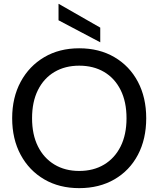

<svg xmlns="http://www.w3.org/2000/svg" viewBox="-20 -962 821 994"><path d="M390 12Q287 12 209 -33.5Q131 -79 87 -160.5Q43 -242 43 -350Q43 -457 87 -538.5Q131 -620 209 -666Q287 -712 390 -712Q494 -712 572.5 -666Q651 -620 694 -538.5Q737 -457 737 -350Q737 -242 694 -160.5Q651 -79 572.5 -33.5Q494 12 390 12ZM390 -77Q464 -77 519 -110Q574 -143 604.5 -204Q635 -265 635 -350Q635 -435 604.5 -496Q574 -557 519 -589.5Q464 -622 390 -622Q317 -622 262 -589.5Q207 -557 176.5 -496Q146 -435 146 -350Q146 -265 176.5 -204Q207 -143 262 -110Q317 -77 390 -77ZM499 -743 283 -857V-942H284L499 -819Z"/></svg>

Font: DM Sans 28pt Medium
Style: Regular
Weight: 500
Version: Version 4.004;gftools[0.9.30]